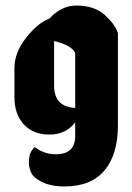

<svg xmlns="http://www.w3.org/2000/svg" viewBox="-20 -550 477 692"><path d="M251 -109Q218 -65 158.5 -65Q99 -65 65.5 -102Q32 -139 32 -199V-304Q32 -361 74.5 -414.5Q117 -468 158 -483Q201 -530 255 -530Q320 -530 358 -496Q391 -465 401 -441L405 -431V-99Q405 7 356.5 64.5Q308 122 213 122Q163 122 130.5 105.5Q98 89 91 69.5Q84 50 84 38.5Q84 27 86.5 11.5Q89 -4 105 -20Q139 6 181 6Q251 6 251 -60ZM175 -241Q175 -165 251 -161V-359Q237 -388 175 -402Z"/></svg>

Font: Chela One Cyrilic
Style: Regular
Weight: 400
Designer: Miguel Hernandez
Foundry: LatinoType
Version: Version 1.001